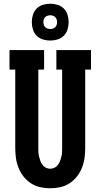

<svg xmlns="http://www.w3.org/2000/svg" viewBox="-20 -1004 540 1032"><path d="M250 8Q223 8 196 2Q169 -4 146 -19Q123 -34 106 -56Q89 -78 79 -103.5Q69 -129 65.5 -156Q62 -183 62 -210V-630H31V-735H217V-630H186V-210Q186 -198 186.5 -186Q187 -174 190 -162Q193 -150 197 -139Q201 -128 208.5 -118Q216 -108 227 -102.5Q238 -97 250 -97Q262 -97 273 -102.5Q284 -108 291.5 -118Q299 -128 303 -139Q307 -150 310 -162Q313 -174 313.5 -186Q314 -198 314 -210V-630H283V-735H469V-630H438V-210Q438 -183 434.5 -156Q431 -129 421 -103.5Q411 -78 394 -56Q377 -34 354 -19Q331 -4 304 2Q277 8 250 8ZM250 -786Q230 -786 210.5 -792Q191 -798 177 -812Q163 -826 157 -845.5Q151 -865 151 -885Q151 -905 157 -924.5Q163 -944 177 -958Q191 -972 210.5 -978Q230 -984 250 -984Q270 -984 289.5 -978Q309 -972 323 -958Q337 -944 343 -924.5Q349 -905 349 -885Q349 -865 343 -845.5Q337 -826 323 -812Q309 -798 289.5 -792Q270 -786 250 -786ZM250 -848Q257 -848 264.5 -850.5Q272 -853 277 -858Q282 -863 284.5 -870.5Q287 -878 287 -885Q287 -892 284.5 -899.5Q282 -907 277 -912Q272 -917 264.5 -919.5Q257 -922 250 -922Q243 -922 235.5 -919.5Q228 -917 223 -912Q218 -907 215.5 -899.5Q213 -892 213 -885Q213 -878 215.5 -870.5Q218 -863 223 -858Q228 -853 235.5 -850.5Q243 -848 250 -848Z"/></svg>

Font: Iosevka Curly Slab Extrabold
Style: Regular
Weight: 800
Monospace: yes
Designer: Belleve Invis
Foundry: Belleve Invis
Version: Version 22.1.2; ttfautohint (v1.8.4)